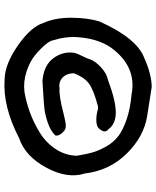

<svg xmlns="http://www.w3.org/2000/svg" viewBox="64 -796 729 898"><g transform="rotate(90 429.0 -346.5)"><path d="M352 -3Q280 -4 192.5 -65Q105 -126 87 -184Q62 -240 62.5 -316.5Q63 -393 80 -447Q158 -621 250 -656Q328 -691 387 -691L521 -670Q618 -655 697.5 -574.5Q777 -494 791 -378Q817 -297 763.5 -198Q710 -99 626 -71Q477 6 352 -3ZM410 -96Q457 -104 504 -121Q551 -138 598 -166.5Q645 -195 675.5 -240Q706 -285 708 -340Q701 -384 692.5 -414Q684 -444 664.5 -478.5Q645 -513 616 -535Q587 -557 537 -574Q487 -591 420 -597Q299 -620 214 -516Q190 -488 174 -446Q158 -404 153.5 -347Q149 -290 168 -230Q169 -217 188 -194Q207 -171 237 -146Q267 -121 314.5 -105.5Q362 -90 410 -96ZM358 -180Q285 -186 251.5 -231.5Q218 -277 227 -331Q230 -343 242 -367Q253 -389 258 -405Q267 -429 295.5 -455Q324 -481 355 -487Q451 -523 505 -523Q558 -523 582 -491Q594 -480 594 -473Q595 -463 585 -449.5Q575 -436 560 -434Q554 -432 540 -432Q514 -432 488 -440H478Q398 -419 369 -396.5Q340 -374 322 -327Q323 -292 343 -273.5Q363 -255 393 -260Q427 -257 508 -278Q560 -291 571 -289Q586 -290 601.5 -272Q617 -254 613 -240Q590 -217 552 -204.5Q514 -192 486 -189Q458 -186 406 -183Z"/></g></svg>

Font: Excalifont
Style: Regular
Weight: 400
Designer: Your Own Font Foundry (Virgil); Ján Filípek / DizajnDesign (Excalifont, modifications)
Foundry: Your Own Font Foundry (Virgil); Ján Filípek / DizajnDesign (Excalifont, modifications)
Version: Version 1.000;Glyphs 3.2 (3227)